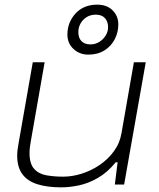

<svg xmlns="http://www.w3.org/2000/svg" viewBox="-20 -794 684 826"><path d="M244 12Q183 12 140.5 -1.5Q98 -15 76 -45Q54 -75 54 -124Q54 -136 55.5 -149.5Q57 -163 60 -178L121 -526H172L113 -189Q110 -174 108.5 -160.5Q107 -147 107 -136Q107 -90 126.5 -68Q146 -46 179 -40Q212 -34 252 -34Q291 -34 332 -47Q373 -60 409 -84.5Q445 -109 470.5 -144Q496 -179 503 -223L556 -526H607L514 0H474L486 -96H478Q442 -52 401 -28.5Q360 -5 319.5 3.5Q279 12 244 12ZM360 -559Q322 -559 296 -583.5Q270 -608 270 -645Q270 -698 305 -736Q340 -774 398 -774Q440 -774 464.5 -749.5Q489 -725 489 -689Q489 -655 473.5 -625Q458 -595 429 -577Q400 -559 360 -559ZM369 -603Q390 -603 407 -613.5Q424 -624 434.5 -641Q445 -658 445 -677Q445 -701 431.5 -716Q418 -731 392 -731Q370 -731 353 -720.5Q336 -710 326.5 -693Q317 -676 317 -656Q317 -631 330.5 -617Q344 -603 369 -603Z"/></svg>

Font: Archivo Expanded Thin
Style: Italic
Weight: 250
Width: 7
Italic angle: -10°
Designer: Hector Gatti
Foundry: Omnibus-Type
Version: Version 2.001